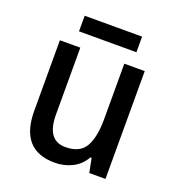

<svg xmlns="http://www.w3.org/2000/svg" viewBox="-128 -789 826 902"><g transform="rotate(20 285.5 -338.5)"><path d="M496 -539V0H415L401 -71H395Q372 -30 332 -10Q292 10 245 10Q72 10 72 -187V-539H174V-205Q174 -76 267 -76Q339 -76 366.5 -123.5Q394 -171 394 -263V-539ZM429 -687V-609H142V-687Z"/></g></svg>

Font: Noto Sans Tamil SemiCondensed Medium
Style: Regular
Weight: 500
Width: 4
Designer: Jelle Bosma - Monotype Design Team
Foundry: Monotype Imaging Inc.
Version: Version 2.004; ttfautohint (v1.8.4.7-5d5b)